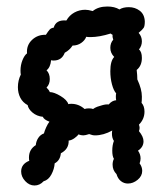

<svg xmlns="http://www.w3.org/2000/svg" viewBox="-20 -561 510 590"><path d="M424 -218Q424 -195 407 -178Q409 -172 409 -168Q409 -164 407 -158Q421 -141 421 -127Q421 -109 404 -98Q412 -87 412 -74Q412 -67 409 -59Q417 -48 417 -36Q417 -20 403 -8.5Q389 3 373 3Q361 3 351.5 -4.5Q342 -12 338 -26Q326 -38 326 -55Q326 -65 330 -73Q325 -81 325 -98Q325 -115 330 -128Q324 -137 324 -150Q324 -157 325 -160Q298 -145 272 -145Q264 -145 254 -149Q242 -145 236 -145Q229 -145 221 -148Q218 -143 209 -136.5Q200 -130 191 -129Q192 -103 167 -90Q165 -68 148 -59Q147 -42 138 -25Q129 -8 114 -4Q102 9 86 9Q70 9 57.5 -4.5Q45 -18 45 -34Q45 -57 70 -67Q69 -70 69 -77Q69 -102 90 -115Q91 -127 97.5 -137Q104 -147 115 -151Q117 -159 122 -170Q127 -181 132 -187Q114 -194 112 -202Q93 -204 80 -215Q67 -226 65 -238Q50 -246 42.5 -260.5Q35 -275 35 -293Q35 -314 44 -332Q43 -336 43 -344Q43 -361 49 -376Q55 -391 63 -397Q61 -422 78.5 -438.5Q96 -455 121 -454Q128 -465 132.5 -470Q137 -475 145 -476Q152 -501 184 -498Q193 -514 208.5 -522.5Q224 -531 242 -531Q251 -531 265 -527Q282 -541 310 -541Q332 -541 347 -532Q358 -539 376 -539Q395 -539 409.5 -528Q424 -517 425 -495Q425 -481 421.5 -475.5Q418 -470 406 -460Q416 -449 416 -434Q416 -420 407 -409Q416 -402 416 -383Q416 -359 400 -346Q402 -330 402 -317Q416 -287 416 -264Q416 -252 415 -245Q424 -235 424 -218ZM336 -264Q336 -271 337 -274Q329 -283 324 -302Q319 -321 319 -342Q319 -374 331 -386Q319 -398 319 -414Q319 -429 328 -439Q325 -447 326 -454Q322 -456 320 -458Q285 -447 258 -447Q249 -447 245 -448Q241 -437 229.5 -429Q218 -421 203 -421Q194 -407 179 -399Q170 -375 145 -375Q140 -375 137 -376Q135 -354 123 -345Q133 -335 133 -318Q133 -302 123 -292Q131 -284 133 -278Q146 -278 166 -266Q186 -254 190 -241Q193 -242 199 -242Q222 -242 240 -226Q245 -228 253 -228Q262 -228 266 -226Q271 -230 279 -233Q282 -234 293.5 -237.5Q305 -241 314 -240Q324 -252 337 -253Q336 -257 336 -264Z"/></svg>

Font: Pangolin
Style: Regular
Weight: 400
Designer: Kevin Burke
Foundry: Google, Inc.
Version: Version 1.101